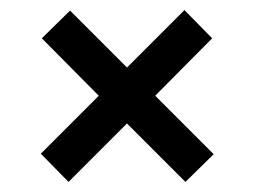

<svg xmlns="http://www.w3.org/2000/svg" viewBox="-20 -463 504 381"><path d="M404 -157 348 -102 232 -218 116 -102 61 -158 176 -273 63 -387 119 -442 232 -329 346 -443 401 -387 288 -273Z"/></svg>

Font: Raleway Thin Medium
Style: Regular
Weight: 500
Version: Version 4.026